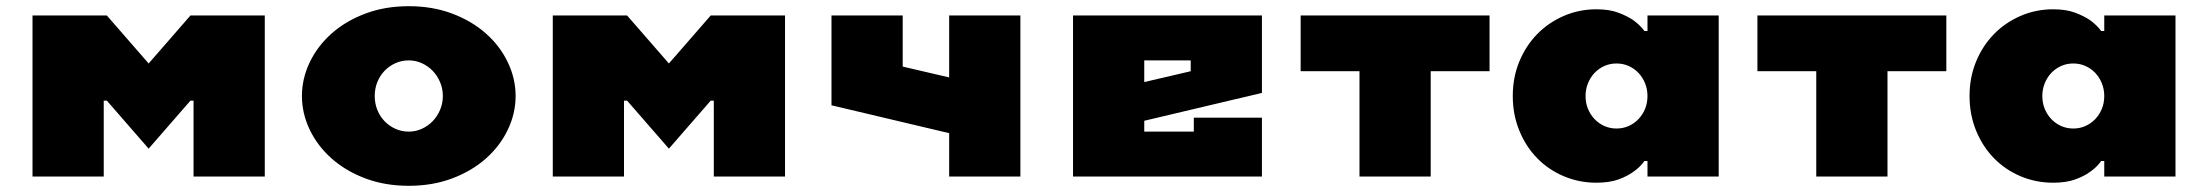

<svg xmlns="http://www.w3.org/2000/svg" viewBox="-20 -570 7130 620"><path d="M595 -520H835V0H605V-245H595L460 -90L325 -245H315V0H85V-520H325L460 -365Z M1300 -375Q1277 -375 1257 -366Q1237 -357 1222 -341.5Q1207 -326 1198.5 -305Q1190 -284 1190 -260Q1190 -236 1198.5 -215Q1207 -194 1222 -178.5Q1237 -163 1257 -154Q1277 -145 1300 -145Q1322 -145 1342 -154Q1362 -163 1377 -178.5Q1392 -194 1401 -215Q1410 -236 1410 -260Q1410 -284 1401 -305Q1392 -326 1377 -341.5Q1362 -357 1342 -366Q1322 -375 1300 -375ZM1300 -550Q1377 -550 1440.5 -526Q1504 -502 1549.5 -461.5Q1595 -421 1620 -368.5Q1645 -316 1645 -260Q1645 -204 1620 -151.5Q1595 -99 1549.5 -58.5Q1504 -18 1440.5 6Q1377 30 1300 30Q1223 30 1159.5 6Q1096 -18 1050.5 -58.5Q1005 -99 980 -151.5Q955 -204 955 -260Q955 -316 980 -368.5Q1005 -421 1050.5 -461.5Q1096 -502 1159.5 -526Q1223 -550 1300 -550Z M2275 -520H2515V0H2285V-245H2275L2140 -90L2005 -245H1995V0H1765V-520H2005L2140 -365Z M3275 0H3045V-140L2665 -230V-520H2895V-355L3045 -320V-520H3275Z M3825 -375H3675V-305L3825 -340ZM4055 0H3445V-520H4055V-270L3675 -180V-145H3835V-190H4055Z M4370 -340H4180V-520H4790V-340H4600V0H4370Z M4865 -260Q4865 -320 4886 -371Q4907 -422 4943.5 -459.5Q4980 -497 5029.5 -518.5Q5079 -540 5135 -540Q5177 -540 5206 -529Q5235 -518 5254 -505Q5276 -489 5290 -470H5300V-520H5530V0H5300V-50H5290Q5276 -30 5254 -15Q5235 -1 5206 9.5Q5177 20 5135 20Q5079 20 5029.5 -1Q4980 -22 4943.5 -59.5Q4907 -97 4886 -148.5Q4865 -200 4865 -260ZM5200 -365Q5179 -365 5161 -357Q5143 -349 5129.5 -335Q5116 -321 5108 -301.5Q5100 -282 5100 -260Q5100 -237 5108 -218Q5116 -199 5129.5 -185Q5143 -171 5161 -163Q5179 -155 5200 -155Q5221 -155 5239 -163Q5257 -171 5270.5 -185Q5284 -199 5292 -218Q5300 -237 5300 -260Q5300 -282 5292 -301.5Q5284 -321 5270.5 -335Q5257 -349 5239 -357Q5221 -365 5200 -365Z M5845 -340H5655V-520H6265V-340H6075V0H5845Z M6340 -260Q6340 -320 6361 -371Q6382 -422 6418.5 -459.5Q6455 -497 6504.5 -518.5Q6554 -540 6610 -540Q6652 -540 6681 -529Q6710 -518 6729 -505Q6751 -489 6765 -470H6775V-520H7005V0H6775V-50H6765Q6751 -30 6729 -15Q6710 -1 6681 9.5Q6652 20 6610 20Q6554 20 6504.5 -1Q6455 -22 6418.5 -59.5Q6382 -97 6361 -148.5Q6340 -200 6340 -260ZM6675 -365Q6654 -365 6636 -357Q6618 -349 6604.5 -335Q6591 -321 6583 -301.5Q6575 -282 6575 -260Q6575 -237 6583 -218Q6591 -199 6604.5 -185Q6618 -171 6636 -163Q6654 -155 6675 -155Q6696 -155 6714 -163Q6732 -171 6745.5 -185Q6759 -199 6767 -218Q6775 -237 6775 -260Q6775 -282 6767 -301.5Q6759 -321 6745.5 -335Q6732 -349 6714 -357Q6696 -365 6675 -365Z"/></svg>

Font: Imperial One
Style: Regular
Weight: 400
Designer: Jovanny Lemonad
Foundry: Jovanny Lemonad
Version: Version 1.000